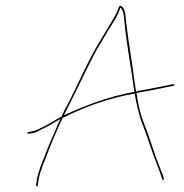

<svg xmlns="http://www.w3.org/2000/svg" viewBox="-20 -624 641 669"><path d="M75.5 -161C75.2 -159 76 -158 78 -158L88.2 -159C104.1 -160.7 113.2 -167.3 127.7 -175C150.6 -184.2 165.8 -196.6 190.1 -209C184.3 -197.7 179.1 -185.7 174.4 -173C158.7 -138.4 150.5 -119.8 137.5 -85L122.4 -47C116.4 -29.7 111.6 -16.1 108.8 1L105.5 22C105.2 24 106 25 108 25C110 25 111.2 24 111.5 22L114.8 1C117.5 -15.7 122.2 -28.5 128.1 -45L143.1 -83C160 -127.8 177.6 -170.7 198.9 -214C199.6 -214 200.6 -214.3 202.1 -215C275.2 -251.3 358.4 -282.2 449.2 -298C455.7 -260.7 463.9 -223.3 475.6 -193C489 -160 501.6 -119.5 514.3 -84C525.8 -52.1 537.7 -25.8 545.7 2C546.8 3.3 548.3 3.5 550.1 2.5C554.2 0.3 542.1 -27.6 538 -38C518.4 -84.7 500.4 -148.3 481 -196C469.3 -225 460.7 -262.7 455.5 -300C456.9 -300 458.6 -300.3 460.7 -301C484 -305 510.4 -310 540.1 -316L584.5 -325C588.5 -326.3 588.6 -331 584.4 -331L540 -322C510.4 -316 483.9 -311 460.6 -307L454.3 -305C453.2 -310.3 452.3 -315.3 451.7 -320L440.4 -400C434.1 -439.3 423.2 -514.3 419.2 -550.5C416.7 -572.8 417.6 -586.2 406.9 -599C403.6 -602.9 396.7 -606.9 393.9 -599C391.1 -589.6 386.3 -578.6 381.9 -571C363.5 -538.9 345 -508.4 324.7 -475C288.7 -415.5 257.4 -343.8 225 -278C214 -257.2 203.1 -238.9 194.5 -218C165.8 -203.1 151.7 -190.8 126.5 -180C108.2 -170.9 100.2 -166.3 79 -164C77 -164 75.8 -163 75.5 -161ZM202.2 -222C202.9 -222.7 203.4 -223.3 203.5 -224C237.8 -290.3 273.4 -367.2 307.7 -433.5C320.1 -457.5 338.3 -485.6 351 -508C368.4 -538.9 388.9 -562.1 399.7 -598C410.6 -585 411.4 -571.5 413.5 -549C420.5 -472.3 438.4 -380.2 448.2 -304C358.7 -287.9 275.8 -256.1 202.2 -222Z"/></svg>

Font: Proton
Style: HlIt
Weight: 500
Version: Version 1.017